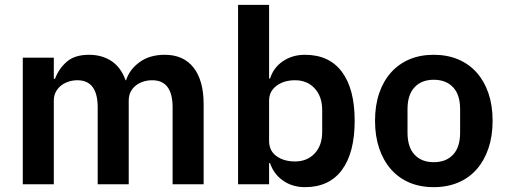

<svg xmlns="http://www.w3.org/2000/svg" viewBox="-20 -760 2091 792"><path d="M74 0V-522H202V-435H207Q222 -476 255 -505Q288 -534 347 -534Q401 -534 440 -508Q479 -482 498 -429H500Q514 -473 555.5 -503.5Q597 -534 660 -534Q737 -534 778.5 -481Q820 -428 820 -330V0H692V-317Q692 -429 608 -429Q589 -429 571.5 -423.5Q554 -418 540.5 -407.5Q527 -397 519 -381.5Q511 -366 511 -345V0H383V-317Q383 -429 299 -429Q281 -429 263.5 -423.5Q246 -418 232.5 -407.5Q219 -397 210.5 -381.5Q202 -366 202 -345V0Z M962 -740H1090V-436H1094Q1108 -481 1147 -507.5Q1186 -534 1238 -534Q1338 -534 1390.5 -463.5Q1443 -393 1443 -262Q1443 -130 1390.5 -59Q1338 12 1238 12Q1186 12 1147.5 -15Q1109 -42 1094 -87H1090V0H962ZM1197 -94Q1247 -94 1278 -127Q1309 -160 1309 -216V-306Q1309 -362 1278 -395.5Q1247 -429 1197 -429Q1151 -429 1120.5 -406Q1090 -383 1090 -345V-179Q1090 -138 1120.5 -116Q1151 -94 1197 -94Z M1769 12Q1713 12 1668.5 -7Q1624 -26 1592.5 -62Q1561 -98 1544 -148.5Q1527 -199 1527 -262Q1527 -325 1544 -375Q1561 -425 1592.5 -460.5Q1624 -496 1668.5 -515Q1713 -534 1769 -534Q1825 -534 1870 -515Q1915 -496 1946.5 -460.5Q1978 -425 1995 -375Q2012 -325 2012 -262Q2012 -199 1995 -148.5Q1978 -98 1946.5 -62Q1915 -26 1870 -7Q1825 12 1769 12ZM1769 -91Q1820 -91 1849 -122Q1878 -153 1878 -213V-310Q1878 -369 1849 -400Q1820 -431 1769 -431Q1719 -431 1690 -400Q1661 -369 1661 -310V-213Q1661 -153 1690 -122Q1719 -91 1769 -91Z"/></svg>

Font: IBM Plex Sans Devanagari SemiBold
Style: Regular
Weight: 600
Designer: Mike Abbink, Paul van der Laan, Pieter van Rosmalen, Erin McLaughlin
Foundry: Bold Monday
Version: Version 1.1